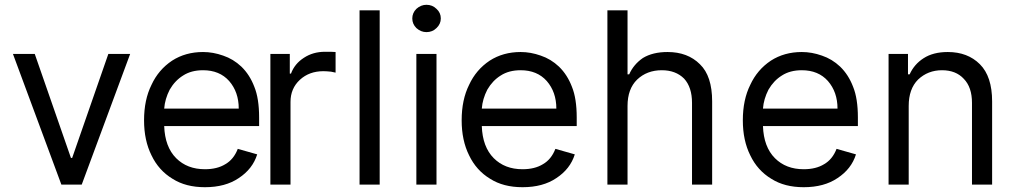

<svg xmlns="http://www.w3.org/2000/svg" viewBox="-20 -770 4235 801"><path d="M236 0 34 -545H125L276 -111H281L432 -545H523L321 0Z M700 -24Q642 -59 612 -122Q581 -184 581 -268Q581 -354 612 -416Q641 -479 698 -517Q754 -553 827 -553Q869 -553 911 -538Q953 -524 987 -492Q1022 -458 1041 -408Q1061 -359 1061 -280V-244H665Q668 -157 715 -110Q761 -64 835 -64Q886 -64 920 -85Q955 -105 972 -149L1053 -126Q1034 -65 976 -27Q920 11 835 11Q755 11 700 -24ZM936 -432Q896 -477 827 -477Q778 -477 744 -455Q710 -434 688 -396Q668 -357 665 -317H976Q976 -386 936 -432Z M1189 -545V-463H1194Q1209 -504 1248 -529Q1286 -554 1336 -554H1359Q1369 -553 1380 -553V-467Q1379 -467 1361 -471Q1341 -473 1329 -473Q1270 -473 1231 -437Q1192 -401 1192 -345V0H1108V-545Z M1480 0V-727H1564V0Z M1801 -545V0H1717V-545ZM1717 -653Q1700 -670 1700 -693Q1700 -716 1717 -733Q1736 -750 1759 -750Q1784 -750 1801 -733Q1819 -717 1819 -693Q1819 -670 1801 -653Q1784 -636 1759 -636Q1736 -636 1717 -653Z M2025 -24Q1967 -59 1937 -122Q1906 -184 1906 -268Q1906 -354 1937 -416Q1966 -479 2023 -517Q2079 -553 2152 -553Q2194 -553 2236 -538Q2278 -524 2312 -492Q2347 -458 2366 -408Q2386 -359 2386 -280V-244H1990Q1993 -157 2040 -110Q2086 -64 2160 -64Q2211 -64 2245 -85Q2280 -105 2297 -149L2378 -126Q2359 -65 2301 -27Q2245 11 2160 11Q2080 11 2025 -24ZM2261 -432Q2221 -477 2152 -477Q2103 -477 2069 -455Q2035 -434 2013 -396Q1993 -357 1990 -317H2301Q2301 -386 2261 -432Z M2514 0V-727H2598V-460H2605Q2623 -501 2662 -528Q2703 -553 2765 -553Q2849 -553 2900 -502Q2951 -453 2951 -347V0H2867V-341Q2867 -406 2834 -442Q2799 -477 2741 -477Q2679 -477 2638 -438Q2598 -399 2598 -328V0Z M3198 -24Q3140 -59 3110 -122Q3079 -184 3079 -268Q3079 -354 3110 -416Q3139 -479 3196 -517Q3252 -553 3325 -553Q3367 -553 3409 -538Q3451 -524 3485 -492Q3520 -458 3539 -408Q3559 -359 3559 -280V-244H3163Q3166 -157 3213 -110Q3259 -64 3333 -64Q3384 -64 3418 -85Q3453 -105 3470 -149L3551 -126Q3532 -65 3474 -27Q3418 11 3333 11Q3253 11 3198 -24ZM3434 -432Q3394 -477 3325 -477Q3276 -477 3242 -455Q3208 -434 3186 -396Q3166 -357 3163 -317H3474Q3474 -386 3434 -432Z M3687 0V-545H3768V-460H3775Q3794 -502 3833 -527Q3873 -553 3934 -553Q4017 -553 4068 -502Q4119 -451 4119 -347V0H4035V-341Q4035 -406 4001 -441Q3968 -477 3910 -477Q3851 -477 3810 -438Q3771 -399 3771 -328V0Z"/></svg>

Font: Sinter
Style: Regular
Weight: 400
Foundry: Adobe & rsms
Version: Version 1.000